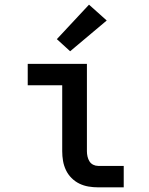

<svg xmlns="http://www.w3.org/2000/svg" viewBox="-20 -804 640 824"><path d="M401 0Q380 0 359.5 -3.5Q339 -7 320.5 -16Q302 -25 287 -40Q272 -55 263 -74Q254 -93 250.5 -113.5Q247 -134 247 -155V-438H99V-530H353V-155Q353 -144 355.5 -132.5Q358 -121 364 -111.5Q370 -102 380 -97Q390 -92 401 -92H511V0ZM281 -584 224 -636 362 -784 438 -716Z"/></svg>

Font: Iosevka Curly Slab SmBdEx
Style: Regular
Weight: 600
Width: 7
Monospace: yes
Designer: Belleve Invis
Foundry: Belleve Invis
Version: Version 11.1.0; ttfautohint (v1.8.3)